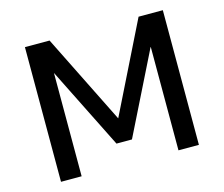

<svg xmlns="http://www.w3.org/2000/svg" viewBox="-100 -838 1132 971"><g transform="rotate(-15 466.0 -352.5)"><path d="M105 0V-705H234L468 -234H467L700 -705H827V0H720V-541H719L507 -114H426L213 -541V0Z"/></g></svg>

Font: Nunito Sans 7pt SemiBold
Style: Regular
Weight: 600
Designer: Vernon Adams
Foundry: Vernon Adams
Version: Version 3.101;gftools[0.9.27]